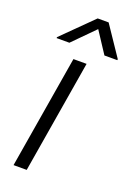

<svg xmlns="http://www.w3.org/2000/svg" viewBox="-145 -814 610 872"><g transform="rotate(20 159.5 -378.5)"><path d="M38.7 0 129.6 -545.5H193.2L102.3 0ZM86.9 -609 188.8 -712 256.3 -609H318.4L319 -614L222.8 -756.7H169.9L25.7 -614L24.8 -609Z"/></g></svg>

Font: Inter Light  BETA
Style: Italic
Weight: 300
Italic angle: 9.39999°
Designer: Rasmus Andersson
Foundry: rsms
Version: Version 3.011;git-f93a4a705